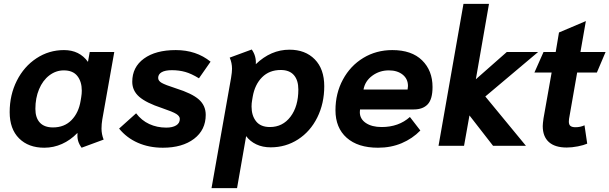

<svg xmlns="http://www.w3.org/2000/svg" viewBox="-20 -754 3152 993"><path d="M30 -174Q30 -263 67 -336.5Q104 -410 168.5 -452.5Q233 -495 311 -495Q391 -495 435 -434L444 -485H571L509 -136Q505 -112 505 -89Q505 -60 516 -32L402 10Q389 -8 384 -25.5Q379 -43 381 -65H379Q344 -29 300.5 -9.5Q257 10 209 10Q127 10 78.5 -38.5Q30 -87 30 -174ZM397 -233 400 -251Q403 -269 403 -285Q403 -332 380 -361Q357 -390 310 -390Q269 -390 235 -364Q201 -338 182 -292.5Q163 -247 163 -191Q163 -145 186 -120Q209 -95 254 -95Q313 -95 350 -133Q387 -171 397 -233Z M596 -89 684 -168Q712 -131 752 -112.5Q792 -94 840 -94Q872 -94 891 -105.5Q910 -117 910 -139Q910 -153 892 -164.5Q874 -176 818 -195Q736 -222 700 -253.5Q664 -285 664 -331Q664 -407 724.5 -451Q785 -495 889 -495Q995 -495 1069 -435L1009 -349Q970 -373 938 -382Q906 -391 869 -391Q834 -391 816 -380.5Q798 -370 798 -351Q798 -336 816 -325.5Q834 -315 890 -297Q973 -271 1008.5 -239.5Q1044 -208 1044 -160Q1044 -82 983.5 -36Q923 10 822 10Q751 10 693 -15.5Q635 -41 596 -89Z M1175 -351Q1180 -381 1180 -398Q1180 -429 1168 -456L1282 -498Q1306 -464 1303 -422Q1381 -497 1477 -497Q1559 -497 1608 -447Q1657 -397 1657 -308Q1657 -219 1621 -146.5Q1585 -74 1521.5 -33Q1458 8 1380 8Q1338 8 1305.5 -7.5Q1273 -23 1253 -50L1206 219H1074ZM1523 -291Q1523 -339 1500 -365.5Q1477 -392 1432 -392Q1373 -392 1335.5 -354.5Q1298 -317 1287 -254L1284 -236Q1281 -220 1281 -203Q1281 -156 1304.5 -126.5Q1328 -97 1376 -97Q1442 -97 1482.5 -150.5Q1523 -204 1523 -291Z M1715 -184Q1715 -271 1753.5 -342.5Q1792 -414 1859 -454.5Q1926 -495 2009 -495Q2109 -495 2163 -442Q2217 -389 2217 -304Q2217 -241 2192 -214.5Q2167 -188 2120 -188H1842Q1841 -183 1841 -174Q1841 -139 1872 -118Q1903 -97 1954 -97Q2042 -97 2100 -149L2154 -79Q2113 -37 2057.5 -13.5Q2002 10 1935 10Q1831 10 1773 -41.5Q1715 -93 1715 -184ZM2088 -291Q2090 -303 2090 -309Q2090 -346 2062.5 -368Q2035 -390 1991 -390Q1943 -390 1905.5 -362.5Q1868 -335 1860 -291Z M2377 -734H2509L2441 -344L2601 -485H2763L2490 -255L2700 0H2530L2408 -157L2380 0H2248Z M2787 -102Q2787 -114 2791 -142L2833 -379H2744L2791 -485H2854L2871 -586L3010 -645L2982 -485H3112L3067 -379H2965L2923 -139Q2922 -134 2922 -125Q2922 -109 2930.5 -102.5Q2939 -96 2956 -96Q2982 -96 3003 -106L3017 -11Q2999 -3 2968.5 3Q2938 9 2911 9Q2850 9 2818.5 -19.5Q2787 -48 2787 -102Z"/></svg>

Font: Niramit
Style: Bold Italic
Weight: 700
Italic angle: -10°
Designer: Katatrad Aksorn Co.,Ltd.
Foundry: Cadson Demak Co.,Ltd.
Version: Version 1.001; ttfautohint (v1.6)